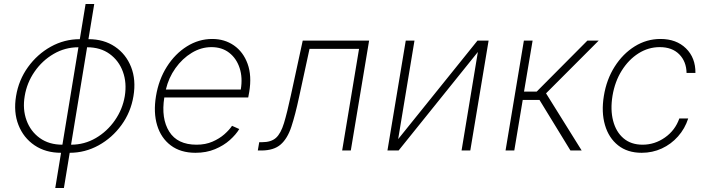

<svg xmlns="http://www.w3.org/2000/svg" viewBox="-20 -747 3512 953"><path d="M254.3 186.1 283 11.4H282.7Q206.7 11.4 151.6 -25.7Q96.6 -62.9 71.6 -126.6Q46.5 -190.3 59.7 -269.9Q72.8 -350.1 119 -414.1Q165.1 -478 232.2 -515.3Q299.4 -552.6 376.1 -552.6L404.8 -727.3H447.8L419 -552.6H419.4Q495.7 -552.6 550.6 -515.4Q605.5 -478.3 630.7 -414.4Q655.9 -350.5 642.4 -269.9Q629.3 -190.3 583.1 -126.6Q536.9 -62.9 469.6 -25.7Q402.3 11.4 326 11.4L297.2 186.1ZM289.8 -28.8 369.3 -512.4Q302.9 -512.4 246.3 -479.4Q189.6 -446.4 151.5 -391.2Q113.3 -335.9 102.6 -269.9Q91.6 -204.5 111.7 -149.7Q131.7 -94.8 177.6 -61.8Q223.4 -28.8 289.8 -28.8ZM332.7 -28.8Q399.1 -28.8 455.6 -61.8Q512.1 -94.8 550.2 -149.7Q588.4 -204.5 599.4 -269.9Q610.1 -335.9 590 -391Q570 -446 524.3 -479.2Q478.7 -512.4 412.3 -512.4L332.7 -28.8Z M950.3 11.4Q876.4 11.4 827.8 -25.2Q779.1 -61.8 759.9 -125.4Q740.8 -188.9 754.3 -270.2Q767.8 -351.9 808.2 -415.8Q848.7 -479.8 907.5 -516.7Q966.3 -553.6 1033.7 -553.6Q1094.8 -553.6 1141.2 -521.5Q1187.5 -489.3 1209 -430.2Q1230.5 -371.1 1217 -290.1L1212 -263.1H795.5Q779.1 -158.7 820 -93.7Q860.8 -28.8 955.6 -28.8Q1000 -28.8 1034.6 -43.9Q1069.2 -58.9 1093.8 -80.6Q1118.3 -102.3 1131.7 -122.5L1167.6 -106.5Q1151.3 -79.2 1120.7 -51.8Q1090.2 -24.5 1047.2 -6.6Q1004.3 11.4 950.3 11.4ZM803.3 -302.6H1175.1Q1185 -361.5 1169.4 -409.3Q1153.8 -457 1117.7 -485.1Q1081.7 -513.1 1029.5 -513.1Q978.3 -513.1 931.6 -484.7Q884.9 -456.3 850.9 -408.6Q816.8 -360.8 803.3 -302.6Z M1259.6 0 1266.7 -41.2H1280.9Q1326 -41.2 1350 -62.9Q1373.9 -84.5 1389.6 -136Q1405.2 -187.5 1424.4 -276.6L1482.6 -545.5H1812.1L1721.2 0H1678.3L1762.1 -504.3H1516.3L1464.5 -265.3Q1445.7 -177.2 1426.3 -118.3Q1407 -59.3 1373 -29.7Q1339.1 0 1276.6 0Z M1956.3 -56.5 2350.1 -545.5H2405.2L2314.3 0H2271L2351.9 -489L1958.5 0H1903.1L1994 -545.5H2037.3Z M2489.3 0 2580.3 -545.5H2623.6L2581 -292.3H2643.8L2895.6 -545.5H2951.7L2690.3 -283.7L2867.2 0H2811.4L2657.7 -251.1H2574.6L2532.7 0Z M3165.1 11.4Q3094.5 11.4 3047.9 -25.6Q3001.4 -62.5 2982.8 -126.4Q2964.1 -190.3 2977.3 -271Q2990.4 -352.3 3030.9 -416.2Q3071.4 -480.1 3130.5 -516.9Q3189.6 -553.6 3258.5 -553.6Q3337 -553.6 3384.8 -506.9Q3432.5 -460.2 3431.8 -384.9H3387.8Q3386.7 -441.8 3351.4 -477.5Q3316.1 -513.1 3254.6 -513.1Q3198.2 -513.1 3149.1 -482.1Q3100.1 -451 3066.1 -396.7Q3032 -342.3 3020.2 -271.7Q3008.9 -202.4 3023.3 -147.4Q3037.6 -92.3 3074.9 -60.5Q3112.2 -28.8 3169.4 -28.8Q3229.8 -28.8 3280.5 -64.5Q3331.3 -100.1 3351.9 -159.1H3396Q3379.6 -108.3 3345.3 -69.8Q3311.1 -31.2 3264.7 -9.9Q3218.4 11.4 3165.1 11.4Z"/></svg>

Font: Inter UI Extra Light
Style: Italic
Weight: 200
Italic angle: -9.39999°
Designer: Rasmus Andersson
Foundry: rsms
Version: 3.2;8d6f07862